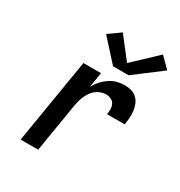

<svg xmlns="http://www.w3.org/2000/svg" viewBox="-180 -897 960 1022"><g transform="rotate(30 300.0 -385.5)"><path d="M95 0 181 -520H289L274 -428Q286 -450 303 -469Q320 -488 341 -502Q362 -516 385.5 -522Q409 -528 432 -528Q454 -528 473.5 -522Q493 -516 507 -502.5Q521 -489 528.5 -470.5Q536 -452 538.5 -431.5Q541 -411 539.5 -390Q538 -369 534 -347H426Q429 -363 428.5 -379.5Q428 -396 421.5 -409Q415 -422 400.5 -429Q386 -436 370 -436Q355 -436 338.5 -430.5Q322 -425 309 -414.5Q296 -404 286 -389.5Q276 -375 269.5 -360Q263 -345 259 -329Q255 -313 252 -298L203 0ZM422 -584H326L208 -714L281 -766L382 -636L525 -771L587 -709Z"/></g></svg>

Font: Iosevka SS04 Semibold Extended
Style: Italic
Weight: 600
Width: 7
Italic angle: -9°
Monospace: yes
Designer: Belleve Invis
Foundry: Belleve Invis
Version: Version 19.0.0; ttfautohint (v1.8.4)